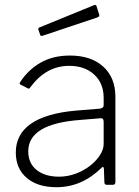

<svg xmlns="http://www.w3.org/2000/svg" viewBox="-20 -772 580 802"><path d="M216 10C286 10 348.3 -16.7 403 -70C405.7 -73.3 408 -74.8 410 -74.5C412 -74.2 413.3 -72 414 -68L416 -11C416 -3.7 419.3 0 426 0H451C458.3 0 462 -3.7 462 -11V-368C462 -421.3 445 -463.3 411 -494C377 -524.7 330.7 -540 272 -540C225.3 -540 184.7 -530.2 150 -510.5C115.3 -490.8 87 -464 65 -430C61 -425.3 61 -421.7 65 -419L96 -403C98.7 -401.7 100.7 -401.3 102 -402C103.3 -402.7 105 -404.7 107 -408C151 -467.3 205 -497 269 -497C312.3 -497 347.2 -484.8 373.5 -460.5C399.8 -436.2 413 -403.7 413 -363V-333C413 -324.3 407.3 -319.3 396 -318L297 -310C213.7 -302.7 151 -284.3 109 -255C67 -225.7 46 -185.7 46 -135C46 -90.3 61.2 -55 91.5 -29C121.8 -3 163.3 10 216 10ZM399 -278C408.3 -279.3 413 -274.3 413 -263V-171C413 -156.3 408.2 -141.2 398.5 -125.5C388.8 -109.8 375.3 -95 358 -81C339.3 -66.3 318.7 -54.8 296 -46.5C273.3 -38.2 250.3 -34 227 -34C187.7 -34 156.3 -43.3 133 -62C109.7 -80.7 98 -106.7 98 -140C98 -216.7 170.3 -260.3 315 -271ZM394 -712 383 -747C382.3 -749 381.2 -750.3 379.5 -751C377.8 -751.7 376 -751.7 374 -751L144 -657C141.3 -655.7 140 -653.3 140 -650C140 -648 140.3 -646.7 141 -646L147 -629C147.7 -624.3 150 -622 154 -622C156 -622 157.7 -622.3 159 -623L386 -699C392 -701 395 -704 395 -708Z"/></svg>

Font: Libre Franklin ExtraLight
Style: Regular
Weight: 275
Designer: Pablo Impallari, Rodrigo Fuenzalida
Foundry: Impallari Type
Version: Version 1.002; ttfautohint (v1.5)